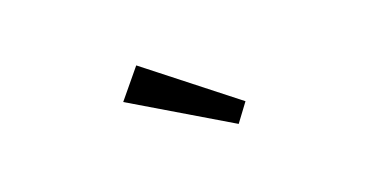

<svg xmlns="http://www.w3.org/2000/svg" viewBox="-34 -893 683 357"><g transform="rotate(-15 307.5 -715.0)"><path d="M415.9 -675.4 392.8 -637.9 195.9 -732.8 236.9 -792.3Z"/></g></svg>

Font: Fira Code Fixed Light
Style: Regular
Weight: 300
Monospace: yes
Designer: Carrois Corporate, Edenspiekermann AG, Nikita Prokopov
Foundry: Carrois Corporate, Edenspiekermann AG, Nikita Prokopov
Version: Version 5.002